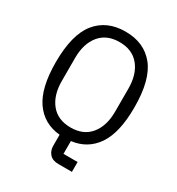

<svg xmlns="http://www.w3.org/2000/svg" viewBox="-203 -838 1044 1130"><g transform="rotate(30 319.0 -273.5)"><path d="M457 163H365Q325 163 305 140.5Q285 118 285 85V10Q174 0 113 -87.5Q52 -175 52 -349Q52 -536 122 -623Q192 -710 319 -710Q446 -710 516 -623Q586 -536 586 -349Q586 -178 527 -91Q468 -4 361 9V96H457ZM319 -59Q406 -59 453 -116.5Q500 -174 500 -271V-427Q500 -524 453 -581.5Q406 -639 319 -639Q232 -639 185 -581.5Q138 -524 138 -427V-271Q138 -174 185 -116.5Q232 -59 319 -59Z"/></g></svg>

Font: IBM Plex Sans Cond
Style: Regular
Weight: 400
Width: 3
Designer: Mike Abbink, Paul van der Laan, Pieter van Rosmalen
Foundry: Bold Monday
Version: Version 1.3